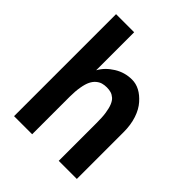

<svg xmlns="http://www.w3.org/2000/svg" viewBox="-199 -828 945 945"><g transform="rotate(45 273.5 -355.0)"><path d="M184.1 0V-261.7C184.1 -287.6 186 -310.5 189.5 -330.1C192.9 -349.6 197.3 -364.7 203.1 -376.5C209 -388.2 215.8 -397.5 224.6 -404.8C233.4 -412.1 242.2 -417 251 -419.4C259.8 -421.9 270 -423.3 281.2 -423.3C292.5 -423.3 302.2 -421.9 310.5 -419.4C318.8 -417 327.1 -412.1 335 -405.3C342.8 -398.4 348.6 -388.7 353.5 -377C358.4 -365.2 362.3 -349.6 365.2 -330.6C368.2 -311.5 369.1 -288.6 369.1 -262.2V0H495.1V-326.2C495.1 -359.4 490.7 -389.6 481.4 -417.5C472.2 -445.3 459.5 -467.3 444.3 -484.4C429.2 -501.5 413.1 -515.1 395.5 -524.4C377.9 -533.7 359.9 -538.1 341.8 -538.1C308.1 -538.1 277.3 -529.3 249 -511.7C220.7 -494.1 198.7 -472.2 184.1 -445.3V-710H58.1V0Z"/></g></svg>

Font: Tuffy
Style: Bold
Weight: 700
Designer: Thatcher Ulrich, Karoly Barta, Michael Everson
Version: Version 001.270